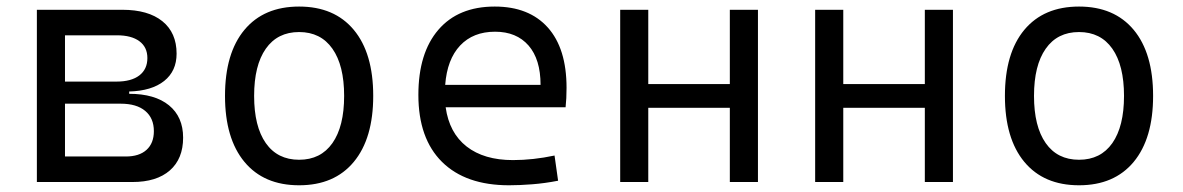

<svg xmlns="http://www.w3.org/2000/svg" viewBox="-20 -547 3556 577"><path d="M90.8 0V-517.6H347.7Q425.3 -517.6 468 -483.2Q510.7 -448.7 510.7 -385.7Q510.7 -333.5 473.4 -303.7Q436 -273.9 368.2 -272V-265.1Q445.3 -265.1 487.8 -230.5Q530.3 -195.8 530.3 -133.3Q530.3 -69.8 490.5 -34.9Q450.7 0 377.9 0ZM175.3 -76.7H357.9Q398.4 -76.7 420.4 -96.7Q442.4 -116.7 442.4 -152.8Q442.4 -191.9 416.5 -213.6Q390.6 -235.4 342.8 -235.4H175.3ZM175.3 -301.8H330.1Q374.5 -301.8 398.7 -320.3Q422.9 -338.9 422.9 -372.6Q422.9 -405.3 398.9 -423.1Q375 -440.9 331.5 -440.9H175.3Z M878.9 9.8Q772.9 9.8 714.6 -60.5Q656.2 -130.9 656.2 -258.8Q656.2 -387.2 714.6 -457.3Q772.9 -527.3 878.9 -527.3Q984.9 -527.3 1043.2 -457.3Q1101.6 -387.2 1101.6 -258.8Q1101.6 -130.9 1043.2 -60.5Q984.9 9.8 878.9 9.8ZM878.9 -66.9Q943.8 -66.9 979 -116.9Q1014.2 -167 1014.2 -258.8Q1014.2 -350.6 979 -400.6Q943.8 -450.7 878.9 -450.7Q814 -450.7 778.8 -400.6Q743.7 -350.6 743.7 -258.8Q743.7 -167 778.8 -116.9Q814 -66.9 878.9 -66.9Z M1509.8 9.8Q1379.4 9.8 1308.3 -60.5Q1237.3 -130.9 1237.3 -261.7Q1237.3 -387.7 1297.4 -457.5Q1357.4 -527.3 1466.8 -527.3Q1569.8 -527.3 1626.2 -464.4Q1682.6 -401.4 1682.6 -283.2Q1682.6 -250.5 1679.7 -224.6H1319.3Q1330.1 -147.5 1382.3 -106.7Q1434.6 -65.9 1521.5 -65.9Q1582 -65.9 1646.5 -79.6L1657.2 -3.9Q1617.2 3.9 1579.6 6.8Q1542 9.8 1509.8 9.8ZM1317.9 -292H1604.5Q1604.5 -368.7 1568.4 -410.2Q1532.2 -451.7 1467.8 -451.7Q1401.9 -451.7 1362.8 -410.2Q1323.7 -368.7 1317.9 -292Z M2173.3 0V-223.1H1928.2V0H1843.8V-517.6H1928.2V-294.4H2173.3V-517.6H2257.8V0Z M2759.3 0V-223.1H2514.2V0H2429.7V-517.6H2514.2V-294.4H2759.3V-517.6H2843.8V0Z M3222.7 9.8Q3116.7 9.8 3058.3 -60.5Q3000 -130.9 3000 -258.8Q3000 -387.2 3058.3 -457.3Q3116.7 -527.3 3222.7 -527.3Q3328.6 -527.3 3387 -457.3Q3445.3 -387.2 3445.3 -258.8Q3445.3 -130.9 3387 -60.5Q3328.6 9.8 3222.7 9.8ZM3222.7 -66.9Q3287.6 -66.9 3322.8 -116.9Q3357.9 -167 3357.9 -258.8Q3357.9 -350.6 3322.8 -400.6Q3287.6 -450.7 3222.7 -450.7Q3157.7 -450.7 3122.6 -400.6Q3087.4 -350.6 3087.4 -258.8Q3087.4 -167 3122.6 -116.9Q3157.7 -66.9 3222.7 -66.9Z"/></svg>

Font: CaskaydiaMono NF SemiLight
Style: Regular
Weight: 350
Designer: Aaron Bell
Foundry: Saja Typeworks
Version: Version 2111.001; ttfautohint (v1.8.4);Nerd Fonts 3.1.1